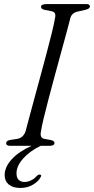

<svg xmlns="http://www.w3.org/2000/svg" viewBox="-20 -720 464 948"><path d="M182.5 -72Q174.5 -38 201 -34L231 -28.5Q249 -25 249 -13.5Q249 -7 242.2 -3.5Q235.5 0 225.5 0H181Q127.5 25.5 94.5 62.5Q61.5 99.5 61.5 135.5Q61.5 158 72.5 168.2Q83.5 178.5 101 178.5Q117 178.5 133.5 170.5Q150 162.5 162 148.5Q170.5 140.5 177 142Q181 142 182.8 145.5Q184.5 149 180 155.5Q170.5 175 143.2 191.5Q116 208 81 208Q43.5 208 23.2 191Q3 174 3 144.5Q3 105 37.5 67Q72 29 135.5 0H30.5Q10.5 0 10.5 -13Q9.5 -25 30.5 -29L63 -34Q95 -38.5 106.5 -72.5Q112.5 -96 124 -138.5Q135.5 -181 150 -234.8Q164.5 -288.5 180.2 -346.2Q196 -404 210.5 -458.8Q225 -513.5 236 -558.2Q247 -603 251.5 -630Q255 -645.5 251.2 -653.8Q247.5 -662 233 -665L201.5 -671Q182.5 -675 182.5 -686.5Q182.5 -700 213 -700H405Q424 -700 424 -688.5Q424 -676.5 401.5 -671.5L366.5 -663.5Q336 -658 328 -633Q321 -604.5 308.2 -558Q295.5 -511.5 280 -454.8Q264.5 -398 248.5 -339.2Q232.5 -280.5 218.5 -226.8Q204.5 -173 194.8 -132.2Q185 -91.5 182.5 -72Z"/></svg>

Font: Fraunces 9pt S000 Light
Style: Italic
Weight: 300
Italic angle: -16°
Version: Version 1.000; ttfautohint (v1.8.3)